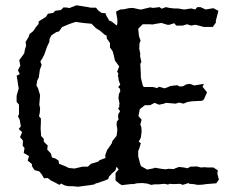

<svg xmlns="http://www.w3.org/2000/svg" viewBox="-20 -698 895 728"><path d="M276 10 255 8H240L225 5L212 -2L205 3L183 -9L174 -13L161 -23L147 -22L138 -37L129 -48L111 -53L101 -68V-76L85 -89L90 -106L70 -118L73 -137L66 -145L67 -165L56 -178L64 -197L51 -209L59 -219L55 -243L48 -257L52 -265V-301L43 -312V-335L51 -363L48 -379L47 -388L43 -411L55 -417L48 -432L57 -449L53 -470L59 -478L72 -496L74 -508L79 -525L77 -539L88 -557L92 -569L106 -580L116 -595L126 -607L127 -617L154 -634L162 -646L182 -649L189 -657L211 -660L221 -670L237 -669L242 -667L270 -678L289 -675L314 -671L323 -669H344L352 -659L365 -649L380 -648L383 -639L394 -620L404 -616L423 -601L425 -609V-624L420 -654L436 -662L451 -663L468 -667L484 -668L511 -662H516L532 -666L549 -670L561 -668L585 -671L593 -665L609 -671L622 -668L640 -666H654L678 -662H679L705 -666L720 -662L728 -671H740L760 -662L789 -667L808 -657L804 -641L798 -618L799 -613L787 -596H752L726 -603L720 -604L705 -601L689 -606L673 -601H648L641 -610L622 -604H615L592 -611L573 -608L557 -605L550 -606H521L504 -589L507 -561L513 -544L509 -534L508 -513L512 -494L511 -486L516 -463L512 -456L513 -435L514 -419V-404L521 -375L525 -368H560L575 -364L583 -369L604 -363L617 -368L627 -372L652 -375L661 -370L674 -371L686 -378L700 -380L717 -374L753 -380L748 -369L765 -348L753 -321L747 -316L710 -314H708L690 -311L676 -305L659 -309L646 -305L634 -306L609 -308L602 -305L583 -301L566 -308L549 -299H529L510 -284L505 -258L517 -244L512 -226L516 -215L517 -200L514 -176L506 -161L514 -155L508 -135L504 -125V-105L512 -75L515 -68L538 -55L563 -60L568 -62L591 -58L607 -56L619 -58L639 -57L645 -60L659 -65L677 -63L691 -60L702 -66L726 -67L742 -63L755 -64L766 -63H789L806 -52L804 -40L810 -17L800 -3L762 0L749 2L730 3L713 0L698 -1L695 -4L673 3L663 -1L639 0L621 -1L618 2L604 -1L580 1H566L553 3L538 -2L519 -4L499 -3L486 0H476L442 4L432 -2L418 -14V-42L430 -55L423 -65L421 -63L417 -51L406 -42L394 -29L390 -19L376 -13L340 -1L339 1L321 4ZM263 -59 292 -66H313L325 -77L352 -85L358 -91L380 -99L379 -110L386 -129L394 -140L404 -155L406 -163L422 -183L425 -207L422 -225L423 -237L430 -246L428 -251V-264L435 -276V-277L428 -286L433 -295L432 -297L433 -307L429 -326L431 -342L436 -352L435 -361L428 -368L436 -377L429 -396L430 -398L427 -412L429 -419L424 -426L432 -446L416 -468L411 -490L407 -504L397 -518V-535L385 -552L384 -563L376 -567L360 -581L344 -591L327 -608L295 -611L267 -615L243 -607L224 -599L215 -595L204 -579L193 -576L175 -564L168 -551L167 -539L158 -520L156 -514L148 -491L140 -476L133 -465L138 -452L131 -433L129 -418L127 -404L121 -392L118 -374L124 -364L132 -337L129 -301L132 -288L131 -272L128 -257L135 -249V-234L134 -211L136 -182L146 -172V-161L161 -146L159 -131L173 -116L177 -101L190 -97L202 -89L204 -77L229 -67L241 -61ZM429 -584 426 -586 429 -583Z"/></svg>

Font: Winky Rough Light
Style: Regular
Weight: 300
Designer: Simon Atzbach
Foundry: typofactur
Version: Version 1.206; ttfautohint (v1.8.4.7-5d5b)